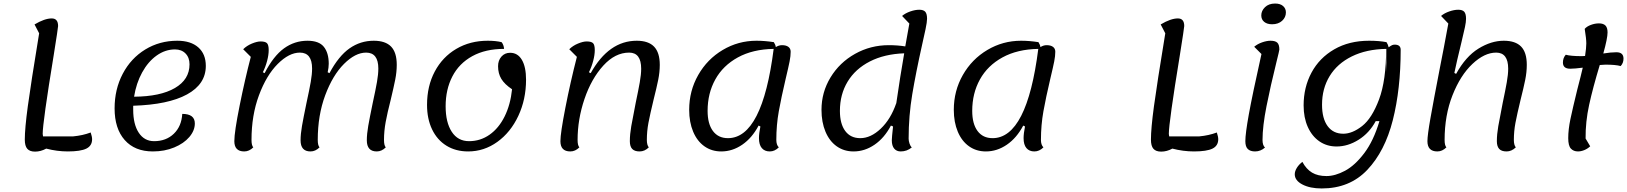

<svg xmlns="http://www.w3.org/2000/svg" viewBox="-20 -830 9186 1084"><path d="M500 -44Q500 -7 467.5 9Q435 25 363 25Q302 25 241 9Q210 26 178 26Q148 26 134 10Q120 -6 120 -42Q120 -104 137 -230Q154 -356 201 -642L175 -692Q232 -726 272 -726Q308 -726 308 -683Q308 -674 283 -517Q221 -138 221 -74Q221 -68 223 -60H393Q447 -65 492 -82Q500 -58 500 -44Z M732 -233V-211Q732 -128 763.5 -80.5Q795 -33 850 -33Q918 -33 961.5 -75Q1005 -117 1009 -187Q1080 -187 1080 -133Q1080 -93 1049 -56.5Q1018 -20 963.5 2.5Q909 25 843 25Q741 25 684 -39.5Q627 -104 627 -218Q627 -326 673 -413.5Q719 -501 800 -550.5Q881 -600 981 -600Q1057 -600 1099.5 -562.5Q1142 -525 1142 -458Q1142 -355 1036 -297Q930 -239 732 -233ZM737 -284Q885 -285 967.5 -333Q1050 -381 1050 -467Q1050 -505 1027.5 -528Q1005 -551 968 -551Q913 -551 864.5 -516.5Q816 -482 782.5 -421Q749 -360 737 -284Z M1303 -33Q1303 -85 1333 -234Q1363 -383 1396 -509L1353 -552Q1373 -572 1402 -584Q1431 -596 1451 -596Q1478 -596 1487.5 -586Q1497 -576 1497 -547Q1497 -520 1488 -486Q1479 -452 1464 -422L1474 -417Q1524 -514 1583.5 -557Q1643 -600 1716 -600Q1781 -600 1808.5 -565.5Q1836 -531 1836 -470Q1836 -449 1830 -422L1840 -417Q1892 -514 1953.5 -557Q2015 -600 2090 -600Q2156 -600 2188 -567Q2220 -534 2220 -464Q2220 -424 2211.5 -381Q2203 -338 2186 -267Q2167 -193 2157.5 -141.5Q2148 -90 2148 -40Q2148 -9 2158 2Q2135 25 2107 25Q2051 25 2051 -38Q2051 -73 2059 -119Q2067 -165 2084 -247Q2101 -325 2108.5 -368Q2116 -411 2116 -443Q2116 -533 2047 -533Q1986 -533 1922 -469Q1858 -405 1816 -292Q1774 -179 1774 -40Q1774 -9 1784 2Q1761 25 1733 25Q1677 25 1677 -38Q1677 -73 1685 -119Q1693 -165 1710 -247Q1727 -325 1734.5 -368Q1742 -411 1742 -443Q1742 -533 1673 -533Q1612 -533 1548 -469Q1484 -405 1442 -292Q1400 -179 1400 -40Q1400 -9 1410 2Q1387 25 1359 25Q1303 25 1303 -33Z M2391 -238Q2391 -344 2434.5 -426Q2478 -508 2556 -554Q2634 -600 2734 -600Q2779 -600 2812 -592Q2824 -577 2826 -554Q2721 -554 2646.5 -513Q2572 -472 2534 -398.5Q2496 -325 2496 -230Q2496 -139 2530.5 -86Q2565 -33 2628 -33Q2692 -33 2744 -69.5Q2796 -106 2829 -172.5Q2862 -239 2871 -326Q2829 -354 2810.5 -384.5Q2792 -415 2792 -456Q2792 -489 2811 -510.5Q2830 -532 2860 -532Q2903 -532 2926.5 -492Q2950 -452 2950 -380Q2950 -269 2906.5 -176Q2863 -83 2788 -29Q2713 25 2623 25Q2553 25 2500.5 -7.5Q2448 -40 2419.5 -99.5Q2391 -159 2391 -238Z M3144 -33Q3144 -78 3172 -221.5Q3200 -365 3237 -509L3194 -552Q3214 -572 3243 -584Q3272 -596 3292 -596Q3319 -596 3328.5 -586Q3338 -576 3338 -547Q3338 -520 3329 -486Q3320 -452 3305 -422L3315 -417Q3417 -600 3575 -600Q3641 -600 3673 -566.5Q3705 -533 3705 -464Q3705 -423 3696 -378.5Q3687 -334 3670 -267Q3650 -184 3641 -136.5Q3632 -89 3632 -40Q3632 -11 3643 2Q3620 25 3591 25Q3563 25 3549.5 11Q3536 -3 3536 -33Q3536 -71 3544 -117.5Q3552 -164 3569 -249Q3584 -320 3592 -365Q3600 -410 3600 -442Q3600 -533 3532 -533Q3453 -533 3386 -459.5Q3319 -386 3280 -271.5Q3241 -157 3241 -40Q3241 -9 3251 2Q3228 25 3200 25Q3144 25 3144 -33Z M4416 -386Q4391 -280 4377 -202Q4363 -124 4363 -40Q4363 -12 4377 2Q4354 25 4326 25Q4297 25 4281 6Q4265 -13 4265 -50Q4265 -76 4273 -116L4263 -121Q4226 -51 4170.5 -13Q4115 25 4052 25Q3998 25 3957 -4Q3916 -33 3893.5 -86.5Q3871 -140 3871 -210Q3871 -317 3922 -406.5Q3973 -496 4060.5 -548Q4148 -600 4251 -600Q4298 -600 4349 -592Q4359 -576 4360 -564Q4377 -575 4395 -575Q4418 -575 4431 -565.5Q4444 -556 4444 -538Q4444 -514 4438 -483.5Q4432 -453 4416 -386ZM4348 -554Q4230 -552 4146 -506Q4062 -460 4018.5 -381.5Q3975 -303 3975 -204Q3975 -131 4005 -90.5Q4035 -50 4090 -50Q4284 -50 4348 -554Z M5128 2Q5101 25 5065 25Q5042 25 5028.5 9Q5015 -7 5015 -38Q5015 -53 5022 -116L5010 -121Q4973 -51 4917.5 -13Q4862 25 4799 25Q4745 25 4704 -4Q4663 -33 4640.5 -86.5Q4618 -140 4618 -210Q4618 -309 4669 -393Q4720 -477 4807.5 -526Q4895 -575 4998 -575Q5047 -575 5091 -568L5114 -697L5073 -740Q5092 -756 5119.5 -765.5Q5147 -775 5170 -775Q5194 -775 5204 -763.5Q5214 -752 5214 -724Q5214 -706 5205.5 -665.5Q5197 -625 5186 -577Q5151 -420 5130.5 -298Q5110 -176 5110 -47Q5110 -35 5115 -19.5Q5120 -4 5128 2ZM5085 -529Q4973 -525 4891 -483Q4809 -441 4765.5 -369Q4722 -297 4722 -204Q4722 -131 4752 -90.5Q4782 -50 4837 -50Q4896 -50 4952.5 -103.5Q5009 -157 5040 -247V-245Q5063 -404 5085 -529Z M5910 -386Q5885 -280 5871 -202Q5857 -124 5857 -40Q5857 -12 5871 2Q5848 25 5820 25Q5791 25 5775 6Q5759 -13 5759 -50Q5759 -76 5767 -116L5757 -121Q5720 -51 5664.5 -13Q5609 25 5546 25Q5492 25 5451 -4Q5410 -33 5387.5 -86.5Q5365 -140 5365 -210Q5365 -317 5416 -406.5Q5467 -496 5554.5 -548Q5642 -600 5745 -600Q5792 -600 5843 -592Q5853 -576 5854 -564Q5871 -575 5889 -575Q5912 -575 5925 -565.5Q5938 -556 5938 -538Q5938 -514 5932 -483.5Q5926 -453 5910 -386ZM5842 -554Q5724 -552 5640 -506Q5556 -460 5512.5 -381.5Q5469 -303 5469 -204Q5469 -131 5499 -90.5Q5529 -50 5584 -50Q5778 -50 5842 -554Z M6858 -44Q6858 -7 6825.5 9Q6793 25 6721 25Q6660 25 6599 9Q6568 26 6536 26Q6506 26 6492 10Q6478 -6 6478 -42Q6478 -104 6495 -230Q6512 -356 6559 -642L6533 -692Q6590 -726 6630 -726Q6666 -726 6666 -683Q6666 -674 6641 -517Q6579 -138 6579 -74Q6579 -68 6581 -60H6751Q6805 -65 6850 -82Q6858 -58 6858 -44Z M7101 -743Q7101 -769 7122 -789.5Q7143 -810 7179 -810Q7208 -810 7224 -796Q7240 -782 7240 -760Q7240 -732 7218.5 -712.5Q7197 -693 7162 -693Q7134 -693 7117.5 -706.5Q7101 -720 7101 -743ZM7011 -33Q7011 -75 7030.5 -183.5Q7050 -292 7102 -525L7061 -566Q7080 -582 7106 -591Q7132 -600 7153 -600Q7180 -600 7191.5 -589Q7203 -578 7203 -550Q7203 -545 7186 -477Q7153 -344 7130.5 -230.5Q7108 -117 7108 -40Q7108 -9 7122 3Q7097 25 7066 25Q7039 25 7025 11.5Q7011 -2 7011 -33Z M7888 -549Q7888 -327 7843.5 -151.5Q7799 24 7699.5 129Q7600 234 7442 234Q7376 234 7333 211.5Q7290 189 7290 154Q7290 137 7301.5 118Q7313 99 7333 84Q7355 125 7387.5 144.5Q7420 164 7469 164Q7518 164 7574 134Q7630 104 7682.5 34.5Q7735 -35 7768 -146H7747Q7711 -79 7650.5 -41Q7590 -3 7526 -3Q7471 -3 7429 -32Q7387 -61 7363.5 -113.5Q7340 -166 7340 -235Q7340 -337 7384.5 -420Q7429 -503 7513 -551.5Q7597 -600 7710 -600Q7766 -600 7808 -592Q7817 -578 7820 -563Q7834 -573 7840.5 -575.5Q7847 -578 7854 -578Q7888 -578 7888 -549ZM7808 -424 7809 -476Q7809 -500 7807 -554H7806ZM7806 -554Q7694 -552 7612 -511.5Q7530 -471 7487 -400.5Q7444 -330 7444 -239Q7444 -161 7475.5 -118Q7507 -75 7564 -75Q7615 -75 7670.5 -118.5Q7726 -162 7766 -269Q7806 -376 7806 -554Z M8039 -33Q8039 -66 8056 -162.5Q8073 -259 8110 -450Q8120 -501 8132 -563Q8144 -625 8157 -697L8116 -740Q8135 -756 8162.5 -765.5Q8190 -775 8213 -775Q8237 -775 8247 -763.5Q8257 -752 8257 -724Q8257 -706 8251 -677.5Q8245 -649 8231 -591Q8204 -481 8191 -418L8201 -413Q8255 -511 8327 -555.5Q8399 -600 8470 -600Q8536 -600 8568 -567Q8600 -534 8600 -464Q8600 -423 8591 -378.5Q8582 -334 8565 -267Q8545 -184 8536 -136.5Q8527 -89 8527 -40Q8527 -11 8538 2Q8514 25 8486 25Q8457 25 8444 10.5Q8431 -4 8431 -33Q8431 -71 8439 -117.5Q8447 -164 8464 -249Q8479 -320 8487 -365Q8495 -410 8495 -442Q8495 -533 8427 -533Q8361 -533 8293 -469Q8225 -405 8180.5 -292Q8136 -179 8136 -40Q8136 -9 8146 2Q8123 25 8095 25Q8039 25 8039 -33Z M9146 -499Q9146 -474 9130 -457Q9102 -465 9044 -465Q9034 -465 9012 -463Q8973 -334 8952 -238Q8931 -142 8932 -48L8958 -4Q8943 10 8924.5 17.5Q8906 25 8889 25Q8864 25 8849 9Q8834 -7 8834 -50Q8834 -99 8846.5 -158.5Q8859 -218 8885 -324Q8907 -408 8916 -448Q8870 -442 8845 -442Q8804 -442 8804 -477Q8804 -503 8820 -521Q8848 -513 8910 -513Q8923 -513 8929 -514Q8936 -560 8936 -585Q8936 -611 8927 -667Q8939 -681 8962 -689.5Q8985 -698 9007 -698Q9032 -698 9044 -686Q9056 -674 9056 -647Q9056 -614 9032 -528Q9074 -535 9106 -535Q9146 -535 9146 -499Z"/></svg>

Font: Lemonada Light
Style: Regular
Weight: 300
Designer: Mohamed Gaber (Arabic) Eduardo Tunni (Latin)
Foundry: Kief Type Foundry
Version: Version 3.006